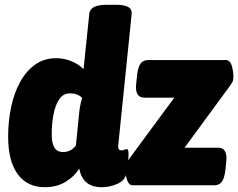

<svg xmlns="http://www.w3.org/2000/svg" viewBox="-20 -774 995 802"><path d="M167 8Q94 8 54 -46.5Q14 -101 14 -203Q14 -266 26 -324.5Q38 -383 63 -429.5Q88 -476 126 -503.5Q164 -531 215 -531Q248 -531 279 -518Q310 -505 329 -485L353 -717Q357 -754 425 -754H466Q534 -754 530 -716L474 -168Q471 -146 487 -146Q494 -146 499.5 -148.5Q505 -151 510 -151Q513 -151 515 -146.5Q517 -142 517 -129Q517 -116 513.5 -89.5Q510 -63 507 -47Q501 -19 469 -5.5Q437 8 406 8Q364 8 341 -12Q318 -32 311 -70Q291 -37 254 -14.5Q217 8 167 8ZM244 -139Q276 -139 297 -166L311 -305Q314 -335 323 -365Q305 -384 272 -384Q244 -384 227.5 -359.5Q211 -335 203.5 -296Q196 -257 196 -212Q196 -177 207 -158Q218 -139 244 -139ZM535 0Q522 0 515 -13Q508 -26 506 -42.5Q504 -59 504 -71Q504 -84 508 -92Q512 -100 520 -111L708 -366H583Q542 -366 549 -426L553 -463Q557 -495 567.5 -509Q578 -523 599 -523H924Q937 -523 943.5 -510.5Q950 -498 952.5 -481Q955 -464 955 -452Q955 -439 950.5 -431Q946 -423 938 -412L751 -157H891Q932 -157 925 -97L921 -60Q917 -29 906.5 -14.5Q896 0 875 0Z"/></svg>

Font: Asap Semi Condensed Semi Condensed Black
Style: Italic
Weight: 900
Width: 4
Italic angle: -6°
Designer: Pablo Cosgaya
Foundry: Omnibus-Type
Version: Version 3.001; ttfautohint (v1.8.4.7-5d5b)